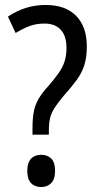

<svg xmlns="http://www.w3.org/2000/svg" viewBox="-20 -744 393 774"><path d="M111 -229Q111 -265 116 -292.5Q121 -320 135 -344.5Q149 -369 173 -395Q201 -427 217.5 -451Q234 -475 241 -498.5Q248 -522 248 -551Q248 -599 225 -624Q202 -649 160 -649Q125 -649 98 -638.5Q71 -628 43 -611L12 -677Q46 -700 84 -712Q122 -724 164 -724Q244 -724 287 -680Q330 -636 330 -557Q330 -513 320 -481.5Q310 -450 289.5 -422Q269 -394 237 -358Q214 -331 200.5 -310Q187 -289 182 -268.5Q177 -248 177 -220V-201H111ZM90 -55Q90 -88 105 -104Q120 -120 146 -120Q171 -120 186.5 -105Q202 -90 202 -55Q202 -21 186 -5.5Q170 10 146 10Q120 10 105 -6Q90 -22 90 -55Z"/></svg>

Font: Noto Sans Arabic Condensed
Style: Regular
Weight: 400
Width: 3
Designer: Monotype Design Team, Nadine Chahine, Nizar Qandah and Khaled Hosny
Foundry: Monotype Imaging Inc.
Version: Version 2.012